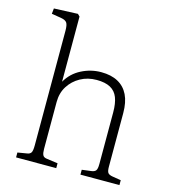

<svg xmlns="http://www.w3.org/2000/svg" viewBox="-113 -859 853 951"><g transform="rotate(15 313.5 -383.0)"><path d="M57 0V-25L105 -33Q119 -35 125 -44Q131 -53 131 -81V-669Q131 -699 123.5 -710Q116 -721 93 -725L44 -733L47 -761L169 -766L180 -755V-422V-421Q207 -468 255 -492.5Q303 -517 356 -517Q407 -517 442 -498Q477 -479 495 -442Q513 -405 513 -349V-74Q513 -52 519 -43.5Q525 -35 544 -32L587 -25V0H387V-25L434 -31Q451 -33 457.5 -41.5Q464 -50 464 -75V-340Q464 -386 452.5 -415.5Q441 -445 414.5 -459.5Q388 -474 344 -474Q298 -474 261 -453.5Q224 -433 202 -398Q180 -363 180 -317V-77Q180 -55 185 -45Q190 -35 205 -33L263 -25V0Z"/></g></svg>

Font: Literata ExtraLight
Style: Regular
Weight: 250
Designer: Latin by Veronika Burian and Jose Scaglione. Greek by Irene Vlachou. Cyrillic by Vera Evstafieva.
Foundry: TypeTogether
Version: Version 3.103;gftools[0.9.29]